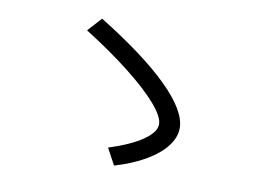

<svg xmlns="http://www.w3.org/2000/svg" viewBox="-64 -723 992 731"><g transform="rotate(10 432.0 -357.5)"><path d="M558.6 -270.5Q558.6 -299.3 517.8 -346.4Q477.1 -393.6 402.1 -452.6Q327.1 -511.7 226.6 -575.2L275.4 -628.9Q453.1 -519 545.9 -427.2Q638.7 -335.4 638.7 -269.5Q638.7 -233.4 611.8 -198.7Q585 -164.1 534.9 -135Q484.9 -106 417 -85.9L382.8 -149.4Q466.8 -176.3 512.7 -208Q558.6 -239.7 558.6 -270.5Z"/></g></svg>

Font: Pretendard GOV
Style: Regular
Weight: 400
Designer: Base glyphs from Inter by Rasmus Andersson; Hangeul glyphs from Noto Sans CJK(Source Han Sans) by Jang Soo-young and Kan
Foundry: Kil Hyung-jin
Version: Version 1.309